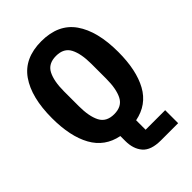

<svg xmlns="http://www.w3.org/2000/svg" viewBox="-259 -818 1118 1118"><g transform="rotate(-45 300.0 -259.5)"><path d="M526 191H384Q303 191 269 151.5Q235 112 235 47V6Q129 -15 78 -107Q27 -199 27 -349Q27 -520 93.5 -615Q160 -710 300 -710Q440 -710 506.5 -615Q573 -520 573 -349Q573 -199 522.5 -107Q472 -15 365 6V84H526ZM300 -109Q364 -109 388.5 -156.5Q413 -204 413 -289V-410Q413 -494 388.5 -541.5Q364 -589 300 -589Q236 -589 211.5 -541.5Q187 -494 187 -410V-288Q187 -204 211.5 -156.5Q236 -109 300 -109Z"/></g></svg>

Font: Lilex Nerd Font
Style: Bold
Weight: 700
Designer: Mike Abbink, Paul van der Laan, Pieter van Rosmalen, Mikhael Khrustik
Foundry: Mikhael Khrustik
Version: Version 2.400; ttfautohint (v1.8.4.7-5d5b);Nerd Fonts 3.3.0